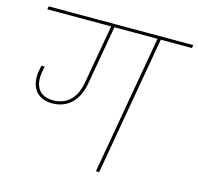

<svg xmlns="http://www.w3.org/2000/svg" viewBox="-107 -853 997 966"><g transform="rotate(15 391.5 -370.0)"><path d="M491 0 618 -724H780L783 -740H30L27 -724H601L474 0ZM172 -273C264 -273 309 -340 322 -414L378 -732H361L305 -414C294 -353 259 -289 172 -289C89 -289 73 -354 83 -411L89 -442H72C70 -432 68 -422 66 -412C54 -343 82 -273 172 -273Z"/></g></svg>

Font: Poppins Devanagari Thin
Style: Italic
Weight: 100
Italic angle: -10°
Designer: Ninad Kale (Devanagari), Jonny Pinhorn (Latin)
Foundry: Indian Type Foundry
Version: 4.005